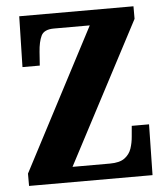

<svg xmlns="http://www.w3.org/2000/svg" viewBox="-52 -760 704 807"><g transform="rotate(-5 300.5 -357.0)"><path d="M38 0V-52L351 -650H200Q158 -650 146 -625Q134 -600 131 -557L127 -500H54L59 -714H541V-661L227 -64H385Q426 -64 447 -79.5Q468 -95 476 -119Q484 -143 486 -169L490 -214H563L559 0Z"/></g></svg>

Font: Noto Serif ExtraCondensed Black
Style: Regular
Weight: 900
Width: 2
Designer: Monotype Design Team
Foundry: Monotype Imaging Inc.
Version: Version 2.015; ttfautohint (v1.8.4.7-5d5b)